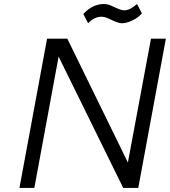

<svg xmlns="http://www.w3.org/2000/svg" viewBox="-20 -930 841 950"><path d="M416 -814.9 392.1 -860.8Q438.5 -910.2 494.1 -910.2Q507.3 -910.2 517.6 -906.7Q527.8 -903.3 549.8 -893.1Q579.1 -878.9 595.2 -878.9Q622.6 -878.9 658.2 -910.2L682.1 -863.8Q666 -844.2 636.5 -829.6Q606.9 -814.9 582 -814.9Q564.5 -814.9 520 -836.9Q499 -847.2 481.9 -847.2Q446.8 -847.2 416 -814.9ZM76.2 0 212.9 -738.8H313L612.8 -126L727.1 -738.8H800.8L664.1 0H589.8L270 -649.9L149.9 0Z"/></svg>

Font: Involve
Style: Italic
Weight: 400
Italic angle: -10.5°
Designer: Stefan Peev
Foundry: Context Ltd.
Version: Version 1.001